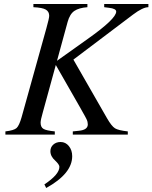

<svg xmlns="http://www.w3.org/2000/svg" viewBox="-20 -673 762 960"><path d="M722 -653V-637Q694 -637 645 -600L347 -375L515 -82Q538 -42 555 -31.5Q572 -21 619 -16V0H344V-16L373 -19Q419 -23 419 -51Q419 -57 417.5 -64Q416 -71 411 -80.5Q406 -90 403 -95.5Q400 -101 392 -115Q384 -129 382 -133L259 -348L194 -111Q183 -73 183 -60Q183 -37 197.5 -28.5Q212 -20 254 -16V0H7V-16Q50 -21 63 -33Q76 -45 88 -87L212 -532Q226 -582 226 -594Q226 -615 209 -625Q192 -635 147 -637V-653H417V-637Q375 -634 352 -618.5Q329 -603 318 -563L265 -369L418 -478Q561 -579 561 -615Q561 -630 525 -634L501 -637V-653ZM211 267 202 249Q277 199 277 161Q277 150 256 130Q232 109 232 83Q232 63 246.5 50Q261 37 283 37Q308 37 324.5 57.5Q341 78 341 108Q341 195 211 267Z"/></svg>

Font: STIX MathJax Latin
Style: Italic
Weight: 400
Italic angle: -16.33°
Designer: MicroPress Inc., with final additions and corrections provided by Coen Hoffman, Elsevier (retired)
Version: Version 1.1.1